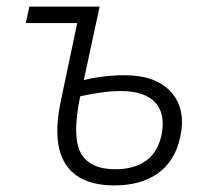

<svg xmlns="http://www.w3.org/2000/svg" viewBox="-20 -552 628 582"><path d="M327 10Q220 10 178.5 -55Q137 -120 165 -249L214 -482H58L69 -532H282L234 -309Q260 -316 293 -320Q326 -324 357 -324Q453 -324 499 -272.5Q545 -221 526 -135Q510 -63 458.5 -26.5Q407 10 327 10ZM346 -276Q316 -276 282.5 -271Q249 -266 223 -260Q198 -139 224.5 -89Q251 -39 330 -39Q387 -39 423 -65Q459 -91 470 -145Q482 -208 450 -242Q418 -276 346 -276Z"/></svg>

Font: Noto Sans Light
Style: Italic
Weight: 300
Italic angle: -12°
Designer: Monotype Design Team
Foundry: Monotype Imaging Inc.
Version: Version 2.013; ttfautohint (v1.8.4.7-5d5b)